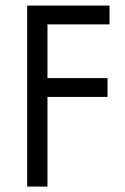

<svg xmlns="http://www.w3.org/2000/svg" viewBox="-20 -687 460 707"><path d="M383.3 -666.5V-597.2H154.8V-399.4H376V-330.1H154.8V0H80.1V-666.5Z"/></svg>

Font: NMS Futura Pro Book
Style: Regular
Weight: 400
Designer: Blend3rman
Version: Version 0.1